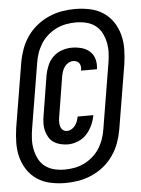

<svg xmlns="http://www.w3.org/2000/svg" viewBox="-53 -754 606 828"><g transform="rotate(-5 250.0 -340.0)"><path d="M198 32Q165 32 133.5 25.5Q102 19 76 2Q50 -15 33 -40.5Q16 -66 8 -96Q0 -126 0.5 -159Q1 -192 6 -225L52 -502Q57 -531 67 -559Q77 -587 94.5 -612.5Q112 -638 136 -657.5Q160 -677 188 -689.5Q216 -702 245 -707Q274 -712 302 -712Q335 -712 366.5 -705.5Q398 -699 424 -682Q450 -665 467 -639.5Q484 -614 492 -584Q500 -554 499.5 -521Q499 -488 494 -455L448 -178Q443 -149 433 -121Q423 -93 405.5 -67.5Q388 -42 364 -22.5Q340 -3 312 9.5Q284 22 255 27Q226 32 198 32ZM199 -26Q220 -26 241.5 -30Q263 -34 283.5 -44Q304 -54 321.5 -69.5Q339 -85 351 -104.5Q363 -124 370 -145Q377 -166 380 -187L426 -465Q430 -488 431 -511Q432 -534 427.5 -556Q423 -578 413 -597.5Q403 -617 386 -630Q369 -643 347 -648.5Q325 -654 301 -654Q280 -654 258.5 -650Q237 -646 216.5 -636Q196 -626 178.5 -610.5Q161 -595 149 -575.5Q137 -556 130 -535Q123 -514 120 -493L74 -215Q70 -192 69 -169Q68 -146 72.5 -124Q77 -102 87 -82.5Q97 -63 114 -50Q131 -37 153 -31.5Q175 -26 199 -26ZM223 -133Q206 -133 190 -137Q174 -141 161 -149.5Q148 -158 140 -171.5Q132 -185 128 -200.5Q124 -216 124.5 -233Q125 -250 128 -266L156 -439Q160 -460 169 -481Q178 -502 194.5 -517.5Q211 -533 232.5 -540Q254 -547 275 -547Q296 -547 316.5 -541.5Q337 -536 352 -522.5Q367 -509 372.5 -489Q378 -469 375 -447Q375 -446 374.5 -445.5Q374 -445 374 -445H306Q306 -445 306 -445Q306 -445 306 -446Q308 -454 307 -462Q306 -470 302 -476.5Q298 -483 290.5 -486Q283 -489 275 -489Q265 -489 255 -483.5Q245 -478 238.5 -469Q232 -460 228.5 -450Q225 -440 223 -430L195 -257Q193 -246 192.5 -235.5Q192 -225 194.5 -215Q197 -205 204.5 -198Q212 -191 223 -191Q233 -191 242.5 -196.5Q252 -202 258.5 -210.5Q265 -219 268.5 -229Q272 -239 274 -249H342Q338 -227 328.5 -206Q319 -185 303.5 -168Q288 -151 266 -142Q244 -133 223 -133Z"/></g></svg>

Font: Iosevka SS04 Extrabold Oblique
Style: Regular
Weight: 800
Italic angle: -9°
Monospace: yes
Designer: Belleve Invis
Foundry: Belleve Invis
Version: Version 19.0.0; ttfautohint (v1.8.4)